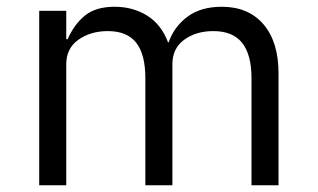

<svg xmlns="http://www.w3.org/2000/svg" viewBox="-20 -548 940 568"><path d="M96 -516H176V-432H180Q200 -477 232 -502.5Q264 -528 319 -528Q373 -528 415 -502Q457 -476 477 -423H479Q495 -469 534.5 -498.5Q574 -528 636 -528Q715 -528 759.5 -476Q804 -424 804 -331V0H724V-317Q724 -386 696.5 -421Q669 -456 611 -456Q560 -456 525 -430.5Q490 -405 490 -358V0H410V-317Q410 -387 383 -421.5Q356 -456 299 -456Q248 -456 212 -430.5Q176 -405 176 -358V0H96Z"/></svg>

Font: iA Writer Duo S
Style: Regular
Weight: 400
Designer: Mike Abbink, Paul van der Laan, Pieter van Rosmalen, Oliver Reichenstein
Foundry: Bold Monday and Information Architects Inc.
Version: Version 2.000